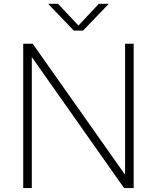

<svg xmlns="http://www.w3.org/2000/svg" viewBox="-20 -964 804 984"><path d="M99 0V-740H147.5L637.5 -45H621V-740H665V0H616L126.5 -695H143V0ZM358.5 -807 226.5 -944.5H277.5L390.5 -824H373.5L486.5 -944.5H537.5L405.5 -807Z"/></svg>

Font: Encode Sans SemiExpanded ExtraLight
Style: Regular
Weight: 250
Width: 6
Designer: Multiple Designers
Foundry: Impallari Type
Version: Version 3.002